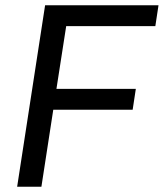

<svg xmlns="http://www.w3.org/2000/svg" viewBox="-20 -708 621 728"><path d="M45 0 151 -688H581L569 -609H231L194 -371H495L483 -292H182L137 0Z"/></svg>

Font: Azeri Sans
Style: Italic
Weight: 400
Designer: Hector Gatti & Omnibus-Type (original fonts) / Cristiano Sobral (main changes and remastering)
Foundry: Omnibus-Type
Version: Version 0.07;August 21, 2020;FontCreator 13.0.0.2681 64-bit;